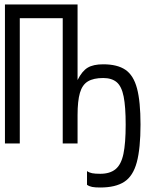

<svg xmlns="http://www.w3.org/2000/svg" viewBox="-20 -638 645 854"><path d="M2 0V-618H325V0H259V-557H68V0ZM325 -126V-282Q345 -322 370 -337Q395 -352 439 -352Q502 -352 538 -327.5Q574 -303 589.5 -244.5Q605 -186 605 -84Q605 22 588.5 83.5Q572 145 533 170.5Q494 196 426 196Q403 196 390 193.5Q377 191 367 184V123Q377 130 390 132.5Q403 135 426 135Q469 135 494 114.5Q519 94 529 46.5Q539 -1 539 -84Q539 -163 530 -208.5Q521 -254 499 -272.5Q477 -291 439 -291Q396 -291 371 -276Q346 -261 335.5 -225Q325 -189 325 -126Z"/></svg>

Font: Victor Mono Light
Style: Regular
Weight: 300
Monospace: yes
Designer: Rune Bjørnerås
Version: Version 1.561;gftools[0.9.30]